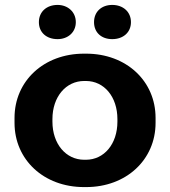

<svg xmlns="http://www.w3.org/2000/svg" viewBox="-20 -749 691 780"><path d="M436 -590C480 -590 512 -617 512 -659C512 -701 480 -729 436 -729C392 -729 362 -701 362 -659C362 -617 392 -590 436 -590ZM214 -590C255 -590 288 -617 288 -659C288 -701 255 -729 214 -729C169 -729 138 -701 138 -659C138 -617 169 -590 214 -590ZM321 11H330C493 11 612 -100 612 -250V-270C612 -420 493 -531 330 -531H321C158 -531 39 -420 39 -270V-250C39 -100 158 11 321 11ZM322 -100C248 -100 193 -164 193 -255V-265C193 -356 248 -420 322 -420H329C403 -420 457 -356 457 -265V-255C457 -164 403 -100 329 -100Z"/></svg>

Font: Fixel Display Bold
Style: Bold
Weight: 700
Designer: AlfaBravo + MacPaw
Foundry: Kyrylo Tkachov, Marchela Mozhyna, Serhii Makarenko, Maria Weinstein, Zakhar Kryvoshyya
Version: Version 1.211